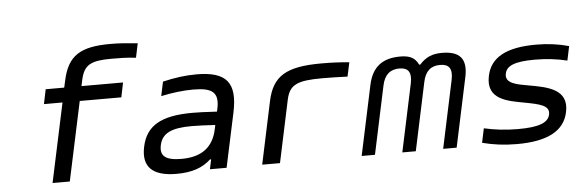

<svg xmlns="http://www.w3.org/2000/svg" viewBox="-47 -861 3095 1021"><g transform="rotate(-5 1500.0 -350.5)"><path d="M567 -631C604 -631 647 -631 697 -625L713 -701C653 -707 613 -710 568 -710C408 -710 339 -669 311 -536L303 -500H204L188 -422H287L197 0H289L379 -422H601L617 -500H395L402 -532C419 -613 458 -631 567 -631Z M1009 -509C950 -509 892 -501 829 -486L813 -410C873 -423 934 -430 985 -430C1088 -430 1123 -403 1104 -315L1101 -302C1040 -306 995 -307 970 -307C801 -307 722 -259 699 -150C676 -42 732 9 859 9C941 9 998 -11 1042 -52H1048L1037 0H1126L1188 -290C1221 -447 1170 -509 1009 -509ZM788 -150C801 -212 850 -237 960 -237C989 -237 1041 -235 1086 -232L1081 -209C1061 -115 999 -68 892 -68C807 -68 776 -93 788 -150Z M1675 -430C1707 -430 1763 -429 1809 -427L1825 -502C1777 -507 1728 -509 1676 -509C1487 -509 1415 -464 1387 -334L1316 0H1411L1482 -334C1499 -412 1542 -430 1675 -430Z M1926 -371 1847 0H1918L1995 -362C2007 -421 2039 -446 2087 -446C2134 -446 2153 -421 2141 -362L2064 0H2136L2213 -362C2225 -421 2256 -446 2304 -446C2352 -446 2371 -421 2359 -362L2282 0H2354L2433 -371C2453 -467 2414 -509 2320 -509C2269 -509 2234 -495 2200 -457H2194C2176 -495 2148 -509 2097 -509C2002 -509 1946 -467 1926 -371Z M2735 -207C2814 -192 2869 -181 2859 -133C2850 -90 2801 -70 2688 -70C2625 -70 2563 -77 2507 -90L2491 -14C2549 1 2607 9 2676 9C2836 9 2929 -37 2950 -138C2976 -259 2862 -279 2766 -296C2703 -307 2637 -317 2649 -370C2657 -410 2700 -430 2808 -430C2869 -430 2929 -423 2981 -410L2997 -486C2943 -501 2886 -509 2822 -509C2664 -509 2578 -463 2558 -365C2531 -238 2651 -223 2735 -207Z"/></g></svg>

Font: LT Wave Mono
Style: Italic
Weight: 400
Designer: Daniel Lyons
Version: Version 2.5 (Glyphs App)